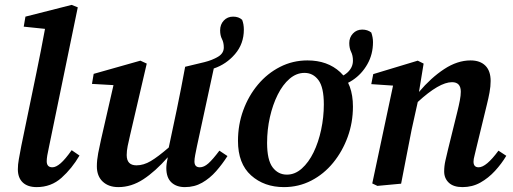

<svg xmlns="http://www.w3.org/2000/svg" viewBox="-20 -751 2097 785"><path d="M130 14Q93 14 73 -5Q53 -24 53 -59Q53 -78 57 -100Q61 -122 67 -154L129 -454Q138 -499 147 -543.5Q156 -588 164 -633L77 -642L84 -683L273 -731L298 -721L180 -149Q171 -110 171 -92Q171 -67 194 -67Q209 -67 228 -83.5Q247 -100 273 -137L305 -115Q274 -62 231.5 -24Q189 14 130 14Z M736 14Q701 14 680.5 -5.5Q660 -25 660 -64Q660 -80 666 -108Q615 -50 566 -18Q517 14 464 14Q424 14 400 -8.5Q376 -31 376 -71Q376 -96 381.5 -125Q387 -154 393 -180L444 -403L356 -408L363 -449L554 -503L580 -491L512 -199Q506 -174 502 -154Q498 -134 498 -117Q498 -75 538 -75Q567 -75 596.5 -92.5Q626 -110 670 -148L703 -304Q712 -348 720.5 -391Q729 -434 737 -478L816 -497Q848 -505 871.5 -519Q895 -533 895 -557Q895 -577 887.5 -591.5Q880 -606 880 -627Q880 -651 895 -667Q910 -683 933 -683Q956 -683 970 -670Q977 -652 977 -630Q977 -572 941 -530Q905 -488 854 -471L785 -152Q781 -133 778 -117Q775 -101 775 -91Q775 -67 797 -67Q814 -67 832 -83Q850 -99 877 -135L910 -113Q889 -80 863.5 -51Q838 -22 806.5 -4Q775 14 736 14Z M1141 14Q1060 14 1006.5 -34Q953 -82 953 -175Q953 -241 974.5 -300Q996 -359 1034.5 -405Q1073 -451 1125 -477.5Q1177 -504 1237 -504Q1319 -504 1371 -456Q1423 -408 1423 -315Q1423 -250 1401.5 -191Q1380 -132 1342 -85.5Q1304 -39 1252.5 -12.5Q1201 14 1141 14ZM1153 -37Q1186 -37 1214 -62Q1242 -87 1262 -128Q1282 -169 1293 -220.5Q1304 -272 1304 -324Q1304 -394 1282 -423.5Q1260 -453 1225 -453Q1192 -453 1164 -429Q1136 -405 1115.5 -364Q1095 -323 1083.5 -272Q1072 -221 1072 -167Q1072 -97 1094.5 -67Q1117 -37 1153 -37ZM1343 -395V-429Q1378 -434 1400.5 -454.5Q1423 -475 1423 -503Q1423 -524 1415.5 -539Q1408 -554 1408 -575Q1408 -598 1423 -614Q1438 -630 1461 -630Q1483 -630 1498 -618Q1505 -598 1505 -579Q1505 -529 1482 -488.5Q1459 -448 1422 -423.5Q1385 -399 1343 -395Z M1871 14Q1834 14 1815 -4Q1796 -22 1796 -50Q1796 -72 1801 -94Q1806 -116 1812 -141L1850 -295Q1856 -319 1860 -340Q1864 -361 1864 -376Q1864 -415 1828 -415Q1776 -415 1688 -334L1663 -221Q1652 -166 1641.5 -111Q1631 -56 1620 0L1523 9L1502 -1L1587 -401L1498 -407L1506 -448L1688 -503L1712 -491L1693 -375Q1742 -433 1796 -468.5Q1850 -504 1904 -504Q1943 -504 1964.5 -482.5Q1986 -461 1986 -420Q1986 -398 1981.5 -373.5Q1977 -349 1971 -325L1928 -148Q1924 -129 1920 -114.5Q1916 -100 1916 -90Q1916 -67 1937 -67Q1968 -67 2018 -135L2050 -114Q2031 -82 2004 -52.5Q1977 -23 1944 -4.5Q1911 14 1871 14Z"/></svg>

Font: Source Serif 4 SmText Semibold
Style: Italic
Weight: 600
Italic angle: -12°
Designer: Frank Grießhammer
Foundry: Adobe
Version: Version 4.005;hotconv 1.1.0;makeotfexe 2.6.0